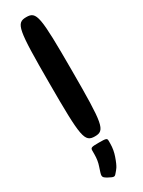

<svg xmlns="http://www.w3.org/2000/svg" viewBox="-258 -777 780 1046"><g transform="rotate(-30 132.5 -254.0)"><path d="M203 -375C203 -716 197 -750 133 -750C68 -750 62 -716 62 -375C62 -34 68 0 133 0C197 0 203 -34 203 -375ZM79 228C111 245 116 246 128 231C142 214 152 209 172 151C180 128 185 103 185 75V58C185 42 180 40 133 40C86 40 81 42 81 61V82C81 110 77 133 70 153C53 206 47 210 79 228Z"/></g></svg>

Font: Asimov Print
Style: A
Weight: 500
Designer: Google
Version: Version 2.000980: 2014